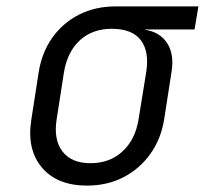

<svg xmlns="http://www.w3.org/2000/svg" viewBox="-20 -570 640 600"><path d="M252 10Q158 10 110.5 -47Q63 -104 78 -197L101 -345Q111 -407 144 -453Q177 -499 227.5 -524.5Q278 -550 341 -550H600L588 -478H433V-477Q480 -470 502.5 -435Q525 -400 516 -345L493 -197Q483 -135 449.5 -88.5Q416 -42 365.5 -16Q315 10 252 10ZM263 -60Q323 -60 363 -97Q403 -134 413 -197L437 -345Q447 -409 420 -444.5Q393 -480 329 -480Q269 -480 230 -444.5Q191 -409 180 -345L157 -197Q147 -134 175 -97Q203 -60 263 -60Z"/></svg>

Font: JetBrains Mono NL Light
Style: Italic
Weight: 300
Italic angle: -9°
Designer: Philipp Nurullin, Konstantin Bulenkov
Foundry: JetBrains
Version: Version 2.304; ttfautohint (v1.8.4.7-5d5b)